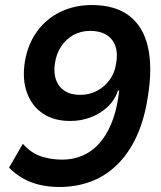

<svg xmlns="http://www.w3.org/2000/svg" viewBox="-20 -735 640 765"><path d="M216 10Q175 10 138.5 1.5Q102 -7 72 -24Q42 -41 16 -67L71 -162Q104 -125 143.5 -112Q183 -99 228 -99Q272 -99 309 -115Q346 -131 374.5 -162.5Q403 -194 422.5 -240Q442 -286 451 -345L455 -375L450 -374Q437 -335 407.5 -308Q378 -281 340 -267Q302 -253 260 -253Q195 -253 151 -282.5Q107 -312 87.5 -365.5Q68 -419 79 -489Q91 -560 128.5 -611Q166 -662 222.5 -688.5Q279 -715 345 -715Q439 -715 495 -672Q551 -629 569.5 -547.5Q588 -466 569 -349Q555 -258 524 -191Q493 -124 447 -79Q401 -34 343 -12Q285 10 216 10ZM299 -357Q337 -357 367.5 -373.5Q398 -390 418 -418.5Q438 -447 443 -484Q450 -523 439.5 -552Q429 -581 403.5 -596.5Q378 -612 339 -612Q302 -612 272.5 -595.5Q243 -579 224 -550.5Q205 -522 199 -484Q193 -446 203 -417.5Q213 -389 237.5 -373Q262 -357 299 -357Z"/></svg>

Font: Nunito Sans 6pt
Style: Bold Italic
Weight: 700
Italic angle: -9°
Version: Version 3.101;gftools[0.9.27]